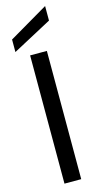

<svg xmlns="http://www.w3.org/2000/svg" viewBox="-140 -968 527 1008"><g transform="rotate(-15 123.0 -463.5)"><path d="M168 -697V0H77V-697ZM220 -848 7 -734V-802L220 -927Z"/></g></svg>

Font: DVN-Poppins
Style: Regular
Weight: 400
Designer: Ninad Kale (Devanagari), Jonny Pinhorn (Latin)
Foundry: Indian Type Foundry
Version: 4.004